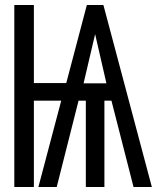

<svg xmlns="http://www.w3.org/2000/svg" viewBox="-20 -745 640 765"><path d="M37 -725H115V-414H244L326 -725H392L585 0H512L424 -344H396V0H322V-344H293L206 0H133L224 -344H115V0H37ZM404 -413 359 -609 313 -413Z"/></svg>

Font: JuliaMono
Style: Bold
Weight: 700
Monospace: yes
Designer: cormullion
Foundry: corm
Version: Version 0.055; ttfautohint (v1.8.4)